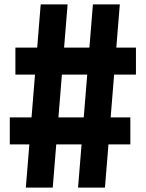

<svg xmlns="http://www.w3.org/2000/svg" viewBox="-20 -750 660 870"><path d="M97.1 100 164.4 -730H286.3L219 100ZM333.7 100 401 -730H522.9L455.6 100ZM49.8 -534.2H596V-412.1H49.8ZM24.4 -217.9H570.6V-95.8H24.4Z"/></svg>

Font: Monaspace Xenon Var ExtraLight
Style: Regular
Weight: 200
Designer: Riley Cran and the Lettermatic Team
Version: Version 1.200 (Monaspace Xenon Var)